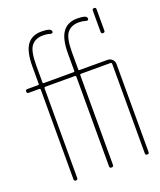

<svg xmlns="http://www.w3.org/2000/svg" viewBox="-141 -848 781 936"><g transform="rotate(-20 250.0 -380.0)"><path d="M450.2 -639.6V-750Q450.2 -759.8 460 -759.8Q469.7 -759.8 469.7 -750V-639.6Q469.7 -629.9 460 -629.9Q450.2 -629.9 450.2 -639.6ZM19.5 -480.5Q9.8 -480.5 9.8 -490.2Q9.8 -500 19.5 -500H75.2Q80.1 -500 80.1 -504.9V-594.7Q80.1 -670.9 104.5 -705.6Q128.9 -740.2 179.7 -740.2Q203.1 -740.2 218.8 -735.4Q229.5 -731.4 230.5 -720.7Q230.5 -716.8 226.6 -714.8Q222.7 -712.9 218.8 -713.9Q200.2 -719.7 179.7 -719.7Q141.6 -719.7 120.6 -694.8Q99.6 -669.9 99.6 -594.7V-504.9Q99.6 -500 105.5 -500H259.8Q264.6 -500 264.6 -504.9V-594.7Q264.6 -670.9 289.6 -705.6Q314.5 -740.2 365.2 -740.2Q388.7 -740.2 404.3 -735.4Q415 -731.4 415 -720.7Q415 -716.8 411.6 -714.8Q408.2 -712.9 404.3 -713.9Q384.8 -719.7 365.2 -719.7Q327.1 -719.7 306.2 -694.8Q285.2 -669.9 285.2 -594.7V-504.9Q285.2 -500 290 -500H434.6Q449.2 -500 459.5 -490.2Q469.7 -480.5 469.7 -464.8V-9.8Q469.7 0 460 0Q450.2 0 450.2 -9.8V-474.6Q450.2 -479.5 445.3 -480.5H290Q285.2 -480.5 285.2 -474.6V-9.8Q285.2 0 274.9 0Q264.6 0 264.6 -9.8V-474.6Q264.6 -479.5 259.8 -480.5H105.5Q100.6 -480.5 99.6 -474.6V-9.8Q99.6 0 89.8 0Q80.1 0 80.1 -9.8V-474.6Q80.1 -479.5 75.2 -480.5Z"/></g></svg>

Font: Rounded-X Mgen+ 1m thin
Style: Regular
Weight: 100
Designer: [Source Han Sans]
Ryoko NISHIZUKA  (kana & ideographs); Paul D. Hunt (Latin, Greek & Cyrillic); Wenlong ZHANG  (bopomofo
Version: Version 1.059.20150602